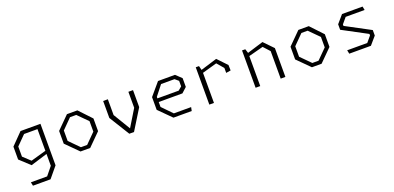

<svg xmlns="http://www.w3.org/2000/svg" viewBox="2 -1364 4956 2417"><g transform="rotate(-20 2480.0 -156.0)"><path d="M155 200H390.5L510 56V-500H243L92 -346V-174L227.5 -48.5L452 -117.5V41L362.5 151H145ZM150 -191.5V-326.5L272.5 -450H452V-159.5L246.5 -101.5Z M865 0H994.5L1160 -165V-335L1004.5 -500H865L700 -335V-165ZM758 -180V-320L888 -451H971.5L1102 -320V-180L971.5 -49H888Z M1518.5 0H1581.5L1750 -272.5V-500H1688V-286.5L1550.5 -60.5L1413 -288.5V-500H1350V-272.5Z M2110 0H2354.5L2364.5 -49H2133L2003 -182.5V-248.5H2320.5L2388.5 -310.5V-427.5L2312.5 -500H2085L1945 -335V-165ZM2003 -297V-317.5L2108 -451H2288L2335.5 -411V-337L2288 -297Z M2926.5 -302.5 2989.5 -312.5 2987.5 -386 2868 -511.5 2648 -444 2634 -500H2590.5V0H2652.5V-403L2849 -458.5L2926.5 -368.5Z M3546.5 0H3609.5V-386L3488 -511.5L3271.5 -445L3254 -500H3210.5V0H3272.5V-402L3469 -453.5L3546.5 -368.5Z M3965 0H4094.5L4260 -165V-335L4104.5 -500H3965L3800 -335V-165ZM3858 -180V-320L3988 -451H4071.5L4202 -320V-180L4071.5 -49H3988Z M4465 0H4755L4845 -104.5V-178L4516 -353.5V-373.5L4581 -451H4835L4825 -500H4550L4460 -395.5V-322L4789 -146.5V-126.5L4724 -49H4455Z"/></g></svg>

Font: Monaspace Krypton ExtraLight
Style: Regular
Weight: 200
Designer: Riley Cran & the Lettermatic Team
Foundry: Lettermatic
Version: Version 1.101 (Monaspace Krypton)